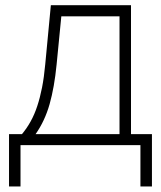

<svg xmlns="http://www.w3.org/2000/svg" viewBox="-20 -542 601 717"><path d="M13.7 154.3V-41H62Q80.6 -63.5 94.7 -89.1Q108.9 -114.7 119.1 -145.8Q129.4 -176.8 137 -215.1Q144.5 -253.4 148.9 -301.3L169.9 -522.5H469.2V-41H547.4V154.3H504.4V0H56.6V154.3ZM112.8 -41H426.3V-481H209L191.4 -301.3Q183.1 -216.3 165.3 -153.3Q147.5 -90.3 112.8 -41Z"/></svg>

Font: Inter 28pt ExtraLight
Style: Regular
Weight: 250
Designer: Rasmus Andersson
Foundry: rsms
Version: Version 4.001;git-66647c0bb